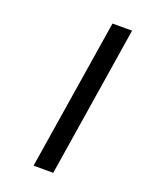

<svg xmlns="http://www.w3.org/2000/svg" viewBox="-179 -848 957 1196"><g transform="rotate(20 300.0 -250.0)"><path d="M194.8 250 354 -750H483.9L325.2 250Z"/></g></svg>

Font: Office Code Pro D Bold Italic
Style: Regular
Weight: 700
Italic angle: -9°
Designer: Nathan Rutzky & Paul D. Hunt
Foundry: Adobe Systems Incorporated
Version: Version 1.004;PS 001.004;hotconv 1.0.70;makeotf.lib2.5.58329